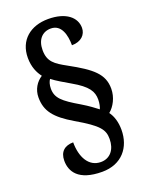

<svg xmlns="http://www.w3.org/2000/svg" viewBox="-161 -840 796 1035"><g transform="rotate(-20 237.0 -323.0)"><path d="M242 114C354 114 416 37 416 -64C416 -107 405 -144 385 -171C415 -195 440 -241 440 -291C440 -375 387 -419 261 -488C197 -523 163 -546 163 -612C163 -672 195 -707 244 -707C305 -707 321 -641 321 -583C374 -583 404 -614 404 -653C404 -713 350 -760 248 -760C147 -760 74 -702 74 -600C74 -547 92 -510 112 -484C79 -463 55 -426 55 -380C55 -302 93 -254 193 -195C319 -122 339 -92 339 -39C339 20 307 62 253 62C183 62 148 -5 148 -89C100 -89 69 -64 69 -12C69 49 104 114 242 114ZM344 -207C324 -222 299 -242 257 -267C165 -321 134 -348 134 -402C134 -424 140 -442 148 -453C176 -431 211 -412 248 -390C334 -341 354 -306 354 -260C354 -238 349 -218 344 -207Z"/></g></svg>

Font: Noto Serif Tamil Condensed
Style: Bold
Weight: 700
Width: 3
Designer: Indian Type Foundry, Tom Grace, and the Monotype Design Team
Foundry: Monotype Imaging Inc.
Version: Version 2.004